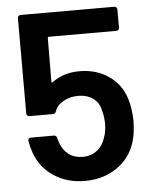

<svg xmlns="http://www.w3.org/2000/svg" viewBox="-51 -743 633 794"><g transform="rotate(-5 265.0 -346.5)"><path d="M478 -314Q491 -269 491 -221Q491 -174 478 -132Q457 -68 401 -30.5Q345 7 270 7Q196 7 141 -29.5Q86 -66 64 -128Q56 -150 51 -178V-180Q51 -191 63 -191H158Q168 -191 171 -180Q172 -174 176 -162Q187 -129 211 -111Q235 -93 269 -93Q304 -93 329 -112.5Q354 -132 364 -166Q373 -190 373 -221Q373 -250 365 -278Q358 -311 333 -328.5Q308 -346 272 -346Q238 -346 210.5 -330.5Q183 -315 175 -290Q171 -280 161 -280H64Q59 -280 55.5 -283.5Q52 -287 52 -292V-688Q52 -693 55.5 -696.5Q59 -700 64 -700H453Q458 -700 461.5 -696.5Q465 -693 465 -688V-612Q465 -607 461.5 -603.5Q458 -600 453 -600H173Q168 -600 168 -595L167 -415Q167 -411 168 -410.5Q169 -410 170 -410Q171 -410 173 -412Q220 -447 286 -447Q356 -447 407.5 -411.5Q459 -376 478 -314Z"/></g></svg>

Font: LinhAnh SemBd
Style: Regular
Weight: 600
Monospace: yes
Designer: Jeremy Tribby
Foundry: Tribby Type
Version: Version 1.408